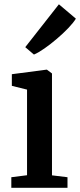

<svg xmlns="http://www.w3.org/2000/svg" viewBox="-20 -896 382 916"><path d="M34 0V-50.5L109 -60V-468.5L36.5 -486.5V-542L200.5 -563.5H204L228 -545.5V-59.5L302 -50.5V0ZM141.5 -636 100.5 -671 261 -875.5 342 -807Q330.5 -788 306 -762.2Q281.5 -736.5 251.2 -710.8Q221 -685 192 -664.8Q163 -644.5 142.5 -636Z"/></svg>

Font: Merriweather 28pt SemiBold
Style: Regular
Weight: 600
Version: Version 2.100